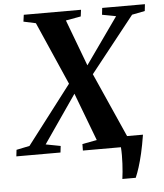

<svg xmlns="http://www.w3.org/2000/svg" viewBox="-88 -796 868 1016"><g transform="rotate(-5 346.0 -287.5)"><path d="M520.5 168Q523 151 524.8 130.2Q526.5 109.5 527.8 87.2Q529 65 529 42.5Q529 20 527.5 0L490 -56H649.5Q640.5 0 630.8 42Q621 84 611.2 114.5Q601.5 145 591.5 168ZM-28 0 -24 -34.5 46 -49 292 -370.5 382 -438 562.5 -693 489 -707 493 -743H720L716 -707L647.5 -693.5L405 -387.5L315.5 -315.5L132 -49.5L210.5 -34.5L206.5 0ZM325.5 0 326 -34.5 403.5 -49 305 -309 285 -354.5 136.5 -693 71.5 -707 76.5 -743H380.5L376 -708L296 -693.5L390.5 -442L411.5 -401.5L568 -49.5L637 -34.5L633 0Z"/></g></svg>

Font: Merriweather 72pt
Style: Bold Italic
Weight: 700
Italic angle: -7.8°
Version: Version 2.101